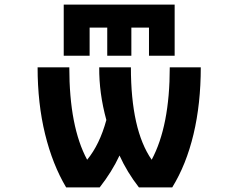

<svg xmlns="http://www.w3.org/2000/svg" viewBox="-20 -818 1040 840"><path d="M372.1 -697.3V-574.2H258.8V-797.9H744.1V-574.2H631.8V-697.3H554.7V-574.2H449.2V-697.3ZM361.3 -119.1Q416 -185.5 445.3 -293Q413.1 -410.2 414.1 -523.4H552.7Q552.7 -250 643.6 -119.1Q722.7 -266.6 722.7 -523.4H858.4Q858.4 -364.3 826.7 -231Q794.9 -97.7 733.4 2H587.9Q536.1 -64.5 502.9 -137.7Q469.7 -66.4 416 2H269.5Q210 -97.7 177.2 -231.4Q144.5 -365.2 144.5 -523.4H283.2Q283.2 -263.7 361.3 -119.1Z"/></svg>

Font: Gen Shin Gothic Monospace Bold
Style: Bold
Weight: 700
Designer: [Source Han Sans]
Ryoko NISHIZUKA  (kana & ideographs); Paul D. Hunt (Latin, Greek & Cyrillic); Wenlong ZHANG  (bopomofo
Version: Version 1.002.20150607